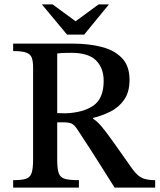

<svg xmlns="http://www.w3.org/2000/svg" viewBox="-20 -856 728 876"><path d="M340 0H40V-34Q78 -34 97.5 -40Q117 -46 124 -66Q131 -86 131 -128V-548Q131 -576 125 -592.5Q119 -609 99.5 -616Q80 -623 40 -623V-657H312Q385 -657 443.5 -642Q502 -627 536.5 -591Q571 -555 571 -492Q571 -436 546.5 -401Q522 -366 484 -347Q446 -328 405 -318V-314Q422 -304 442.5 -280Q463 -256 496 -209.5Q529 -163 584 -85Q608 -52 630.5 -43Q653 -34 688 -34V0H503Q464 -61 438.5 -102Q413 -143 395 -170.5Q377 -198 363 -219.5Q349 -241 334 -264Q319 -287 306 -292.5Q293 -298 267 -298H241V-127Q241 -86 248 -66Q255 -46 276 -40Q297 -34 340 -34ZM241 -340 279 -339Q360 -342 406.5 -374.5Q453 -407 453 -487Q453 -546 418 -580.5Q383 -615 306 -615Q289 -615 273 -614.5Q257 -614 241 -612ZM364 -698H286L171 -836H220L325 -759L430 -836H477Z"/></svg>

Font: STIX Two Text Medium
Style: Regular
Weight: 500
Designer: Ross Mills, John Hudson & Paul Hanslow, Tiro Typeworks Ltd; with prior portions MicroPress Inc., and Coen Hoffman.
Foundry: Tiro Typeworks Ltd
Version: Version 2.13 b171